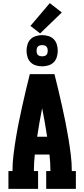

<svg xmlns="http://www.w3.org/2000/svg" viewBox="-20 -1210 540 1230"><path d="M34 0V-114H60Q60 -167 66.5 -219Q73 -271 81.5 -323Q90 -375 100.5 -427Q111 -479 122.5 -530.5Q134 -582 146 -633Q158 -684 171 -735H329Q342 -684 354 -633Q366 -582 377.5 -530.5Q389 -479 399.5 -427Q410 -375 418.5 -323Q427 -271 433.5 -219Q440 -167 440 -114H466V0H276V-114H303Q303 -140 301.5 -166.5Q300 -193 297 -220H203Q200 -193 198.5 -166.5Q197 -140 197 -114H224V0ZM282 -334Q275 -380 267 -426Q259 -472 250 -517Q241 -472 233 -426Q225 -380 218 -334ZM250 -785Q230 -785 210 -791Q190 -797 176 -811Q162 -825 156 -845Q150 -865 150 -885Q150 -905 156 -925Q162 -945 176 -959Q190 -973 210 -979Q230 -985 250 -985Q270 -985 290 -979Q310 -973 324 -959Q338 -945 344 -925Q350 -905 350 -885Q350 -865 344 -845Q338 -825 324 -811Q310 -797 290 -791Q270 -785 250 -785ZM250 -849Q257 -849 264.5 -851Q272 -853 277 -858Q282 -863 284 -870.5Q286 -878 286 -885Q286 -892 284 -899.5Q282 -907 277 -912Q272 -917 264.5 -919Q257 -921 250 -921Q243 -921 235.5 -919Q228 -917 223 -912Q218 -907 216 -899.5Q214 -892 214 -885Q214 -878 216 -870.5Q218 -863 223 -858Q228 -853 235.5 -851Q243 -849 250 -849ZM237 -996 175 -1044 299 -1190 376 -1130Z"/></svg>

Font: Iosevka Curly Slab Heavy
Style: Regular
Weight: 900
Monospace: yes
Designer: Belleve Invis
Foundry: Belleve Invis
Version: Version 22.1.2; ttfautohint (v1.8.4)